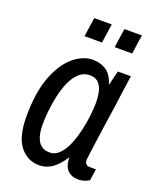

<svg xmlns="http://www.w3.org/2000/svg" viewBox="-138 -804 731 898"><g transform="rotate(20 228.0 -355.5)"><path d="M166 12Q108 12 70.5 -35Q33 -82 33 -183Q33 -304 63.5 -382.5Q94 -461 140.5 -499.5Q187 -538 236 -538Q272 -538 301 -520Q330 -502 345 -453L363 -526H428Q428 -526 424.5 -503Q421 -480 416 -442Q411 -404 404.5 -358Q398 -312 391 -266Q384 -220 379 -180.5Q374 -141 370.5 -116.5Q367 -92 367 -89Q367 -74 374 -67.5Q381 -61 391 -61H423L415 -4Q408 1 393.5 6.5Q379 12 359 12Q328 12 308 -7.5Q288 -27 287 -71Q259 -28 230 -8Q201 12 166 12ZM191 -61Q220 -61 241 -83Q262 -105 276.5 -140Q291 -175 300 -215Q309 -255 313 -291.5Q317 -328 317 -352Q317 -408 300 -436.5Q283 -465 248 -465Q216 -465 193 -443.5Q170 -422 155.5 -388Q141 -354 132.5 -314.5Q124 -275 120.5 -238Q117 -201 117 -175Q117 -118 135.5 -89.5Q154 -61 191 -61ZM310 -628 324 -723H411L397 -628ZM160 -628 174 -723H261L247 -628Z"/></g></svg>

Font: Archivo Narrow
Style: Italic
Weight: 400
Italic angle: -8°
Designer: Hector Gatti
Foundry: Omnibus-Type
Version: Version 3.002